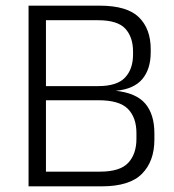

<svg xmlns="http://www.w3.org/2000/svg" viewBox="-20 -659 614 679"><path d="M122 0V-52H334Q404.5 -52 433.5 -83.2Q462.5 -114.5 462.5 -168V-188.5Q462.5 -243 432.5 -273.8Q402.5 -304.5 328 -304.5H123.5V-354.5H327.5Q393.5 -354.5 422 -384.5Q450.5 -414.5 450.5 -466.5V-476.5Q450.5 -528 423 -557.8Q395.5 -587.5 326.5 -587.5H121V-639H332Q429.5 -639 471.2 -598Q513 -557 513 -485V-474.5Q513 -414.5 483.2 -379.2Q453.5 -344 390 -338H388.5Q461.5 -330.5 493.8 -292.5Q526 -254.5 526 -187.5V-165Q526 -89 482.2 -44.5Q438.5 0 339.5 0ZM81 0V-639H142.5V0Z"/></svg>

Font: Anek Gujarati Light
Style: Regular
Weight: 300
Designer: Mrunmayee Ghaisas (Gujarati), Yesha Goshar (Latin)
Foundry: Ek Type
Version: Version 1.003